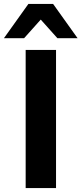

<svg xmlns="http://www.w3.org/2000/svg" viewBox="-60 -960 416 980"><path d="M71 0V-705H226V0ZM-40 -765 85 -940H211L336 -765H233L148 -860L63 -765Z"/></svg>

Font: Nunito Sans 12pt ExtraBold
Style: Regular
Weight: 800
Designer: Vernon Adams
Foundry: Vernon Adams
Version: Version 3.101;gftools[0.9.27]